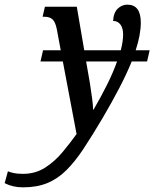

<svg xmlns="http://www.w3.org/2000/svg" viewBox="-160 -565 663 825"><path d="M-61 240Q-105 240 -140 222L-126 171Q-117 175 -101.5 178.5Q-86 182 -61 182Q-8 182 33.5 155.5Q75 129 108 89.5Q141 50 169 11L110 -301H14L25 -349H101L84 -440Q78 -470 66 -481.5Q54 -493 31 -493H23L33 -536H170L202 -349H359Q369 -388 369 -417Q369 -444 357.5 -459.5Q346 -475 326 -475Q328 -511 346 -528Q364 -545 387 -545Q445 -545 445 -468Q445 -416 423 -349H483L472 -301H406Q384 -247 352.5 -186.5Q321 -126 281 -58Q236 18 199 74Q162 130 124.5 167Q87 204 42.5 222Q-2 240 -61 240ZM240 -94H242Q273 -147 299.5 -200Q326 -253 343 -301H210L216 -267Q221 -241 226.5 -206.5Q232 -172 236 -141Q240 -110 240 -94Z"/></svg>

Font: Noto Serif ExtraCondensed Medium
Style: Italic
Weight: 500
Width: 2
Italic angle: -12°
Designer: Monotype Design Team
Foundry: Monotype Imaging Inc.
Version: Version 2.013; ttfautohint (v1.8.4.7-5d5b)